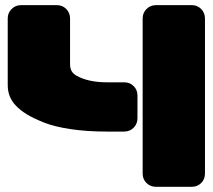

<svg xmlns="http://www.w3.org/2000/svg" viewBox="-20 -720 820 740"><path d="M391.1 -402.8H459Q480.5 -402.8 495.1 -388.2Q509.8 -373.5 509.8 -352.1V-264.2Q509.8 -242.7 495.1 -227.8Q480.5 -212.9 459 -212.9H391.1Q314.5 -212.9 251.5 -222.4Q188.5 -231.9 147.9 -248.3Q107.4 -264.6 82.5 -280Q57.6 -295.4 41 -313Q9.8 -345.7 9.8 -392.1V-648.9Q9.8 -670.4 24.7 -685.3Q39.6 -700.2 61 -700.2H199.2Q220.7 -700.2 235.4 -685.3Q250 -670.4 250 -648.9V-475.1Q250 -456.5 255.9 -446.3Q261.7 -436 274.9 -428.2Q320.8 -402.8 391.1 -402.8ZM529.8 -50.8V-648.9Q529.8 -670.4 544.7 -685.3Q559.6 -700.2 581.1 -700.2H719.2Q740.7 -700.2 755.4 -685.3Q770 -670.4 770 -648.9V-50.8Q770 -29.3 755.4 -14.6Q740.7 0 719.2 0H581.1Q559.6 0 544.7 -14.6Q529.8 -29.3 529.8 -50.8Z"/></svg>

Font: Nastup Soft
Style: Regular
Weight: 400
Designer: Maksym Kobuzan
Foundry: Zakznak
Version: Version 1.020;hotconv 1.0.109;makeotfexe 2.5.65596